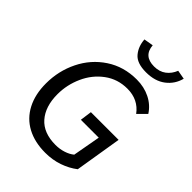

<svg xmlns="http://www.w3.org/2000/svg" viewBox="-272 -1089 1230 1230"><g transform="rotate(45 342.5 -474.0)"><path d="M59 -305Q59 -418 107.5 -516.5Q156 -615 246 -674.5Q336 -734 453 -734Q520 -734 574.5 -707Q629 -680 661 -630L606 -575Q551 -650 452 -650Q365 -650 298 -600.5Q231 -551 195.5 -472Q160 -393 160 -308Q160 -197 216 -133Q272 -69 381 -69Q419 -69 453 -80Q487 -91 510 -110L544 -298H382L393 -378H644L592 -60Q548 -26 491.5 -6.5Q435 13 370 13Q274 13 204 -24.5Q134 -62 96.5 -134Q59 -206 59 -305ZM306 -950 370 -961Q377 -871 472 -871Q520 -871 552.5 -895.5Q585 -920 601 -961L662 -950Q646 -887 594.5 -847.5Q543 -808 462 -808Q379 -808 344.5 -849Q310 -890 306 -950Z"/></g></svg>

Font: Nebula Sans Medium
Style: Regular
Weight: 500
Italic angle: -9°
Designer: Paul D. Hunt for Adobe (as Source Sans)
Foundry: Nebula Entertainment & Broadcasting LLC
Version: Version 1.010